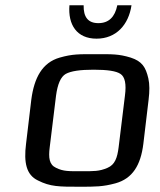

<svg xmlns="http://www.w3.org/2000/svg" viewBox="-20 -700 608 730"><path d="M545 -321C549 -353 549 -380 544 -402C534 -445 520 -467 477 -481C431 -495 407 -494 344 -494C281 -494 256 -495 207 -481C141 -462 110 -405 99 -321L79 -153C70 -82 80 -35 124 -14C171 10 205 10 282 10C343 10 371 10 419 -3C484 -21 515 -72 525 -153ZM431 -140C426 -100 417 -74 389 -62C357 -48 336 -49 289 -49C242 -49 221 -48 193 -62C167 -74 164 -100 169 -140L193 -336C199 -381 211 -408 230 -419C250 -430 285 -435 336 -435C388 -435 422 -430 438 -419C455 -408 461 -381 455 -336ZM480 -680H426C417 -635 393 -612 354 -612C315 -612 297 -635 298 -680H244C238 -606 272 -553 347 -553C422 -553 469 -606 480 -680Z"/></svg>

Font: Gamestation Text
Style: Italic
Weight: 400
Designer: Jonas Hecksher
Foundry: Jonas Hecksher, Playtypeª, e-types AS
Version: Version 1.003